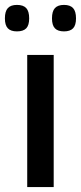

<svg xmlns="http://www.w3.org/2000/svg" viewBox="-53 -763 330 783"><path d="M58 0V-539H166V0ZM208 -635Q183 -635 171 -647.5Q159 -660 159 -688Q159 -717 171 -730Q183 -743 208 -743Q233 -743 245 -730Q257 -717 257 -688Q257 -660 245 -647.5Q233 -635 208 -635ZM16 -635Q-9 -635 -21 -647.5Q-33 -660 -33 -688Q-33 -717 -21 -730Q-9 -743 16 -743Q42 -743 54 -730Q66 -717 66 -688Q66 -660 54 -647.5Q42 -635 16 -635Z"/></svg>

Font: Georama ExtraCondensed Thin Medium
Style: Regular
Weight: 500
Version: Version 1.001